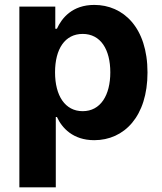

<svg xmlns="http://www.w3.org/2000/svg" viewBox="-20 -573 672 797"><path d="M60.4 204.5H211.6V-87.4H216.3C237.2 -41.9 283 8.9 371.1 8.9C495.4 8.9 592.3 -89.5 592.3 -272C592.3 -459.5 491.1 -552.6 371.4 -552.6C280.2 -552.6 236.5 -498.2 216.3 -453.8H209.5V-545.5H60.4ZM208.5 -272.7C208.5 -370 249.6 -432.2 323.2 -432.2C398.1 -432.2 437.9 -367.2 437.9 -272.7C437.9 -177.6 397.4 -111.5 323.2 -111.5C250.4 -111.5 208.5 -175.4 208.5 -272.7Z"/></svg>

Font: TID UI
Style: Bold
Weight: 700
Designer: The TID Project Authors
Foundry: Bakken & Bæck
Version: Version 1.001;hotconv 1.0.109;makeotfexe 2.5.65596